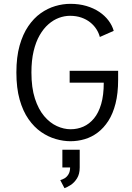

<svg xmlns="http://www.w3.org/2000/svg" viewBox="-20 -726 690 1002"><path d="M348 11Q310.5 11 270.8 -0.5Q231 -12 194.5 -37.2Q158 -62.5 128.8 -104.2Q99.5 -146 82.5 -206.2Q65.5 -266.5 65.5 -348Q65.5 -428 82.2 -487.8Q99 -547.5 127.5 -589.2Q156 -631 192.2 -656.8Q228.5 -682.5 268.2 -694.2Q308 -706 347 -706Q392.5 -706 430.8 -694.8Q469 -683.5 498 -664Q527 -644.5 546.2 -619Q565.5 -593.5 573.5 -565L501 -533Q495.5 -554.5 482.8 -574.2Q470 -594 450.5 -609.5Q431 -625 404.8 -634.2Q378.5 -643.5 345.5 -643.5Q316.5 -643.5 287.5 -632.8Q258.5 -622 232.8 -599.5Q207 -577 187 -542.2Q167 -507.5 155.5 -459.2Q144 -411 144 -348Q144 -268 162.2 -211.8Q180.5 -155.5 210.5 -120Q240.5 -84.5 276.8 -68Q313 -51.5 348.5 -51.5Q384 -51.5 415.2 -65.2Q446.5 -79 470.5 -108Q494.5 -137 508 -183Q521.5 -229 521.5 -294.5H343.5V-356.5H596.5V-309.5Q596.5 -239 583 -185.8Q569.5 -132.5 545.5 -95.2Q521.5 -58 490 -34.2Q458.5 -10.5 422.2 0.2Q386 11 348 11ZM316.5 256 294.5 214Q304.5 211.5 316.5 204.8Q328.5 198 337.2 183.8Q346 169.5 346 145.5L396 148Q396 182.5 381.8 205Q367.5 227.5 348.8 239.5Q330 251.5 316.5 256ZM305.5 148V55.5H396V148Z"/></svg>

Font: Trispace Thin Light
Style: Regular
Weight: 300
Version: Version 1.210